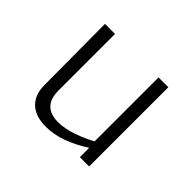

<svg xmlns="http://www.w3.org/2000/svg" viewBox="-119 -673 857 857"><g transform="rotate(45 310.0 -244.0)"><path d="M448 -500H510V0H451.5V-62L448 -69ZM173.5 -500V-143.5Q173.5 -106.5 185.8 -84Q198 -61.5 219.8 -51.5Q241.5 -41.5 271.5 -41.5Q313 -41.5 363 -58.8Q413 -76 468.5 -107.5V-57.5H448.5Q398.5 -25 348 -6.8Q297.5 11.5 248 11.5Q182 11.5 147.2 -21.5Q112.5 -54.5 112 -114L110 -500Z"/></g></svg>

Font: Monaspace Argon Var ExtraLight
Style: Regular
Weight: 200
Designer: Riley Cran and the Lettermatic Team
Version: Version 1.200 (Monaspace Argon Var)